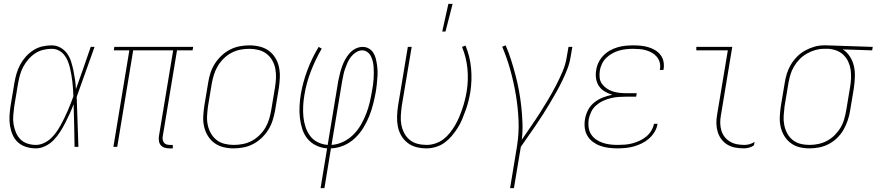

<svg xmlns="http://www.w3.org/2000/svg" viewBox="-20 -764 4561 999"><path d="M167 8Q141 8 116.5 0.5Q92 -7 74 -23Q56 -39 46 -62Q36 -85 32 -110Q28 -135 29.5 -161Q31 -187 35 -213L55 -333Q59 -357 66 -381Q73 -405 85 -427.5Q97 -450 114.5 -469.5Q132 -489 154 -503Q176 -517 200.5 -522.5Q225 -528 249 -528Q274 -528 295 -516Q316 -504 329.5 -485Q343 -466 350 -443.5Q357 -421 362 -397Q367 -373 370.5 -349Q374 -325 375 -300Q395 -355 414 -410Q433 -465 452 -520H472Q448 -455 425.5 -390Q403 -325 379 -260Q382 -195 383.5 -130Q385 -65 388 0H368Q367 -55 366 -110.5Q365 -166 363 -222Q354 -197 343 -173Q332 -149 320 -125.5Q308 -102 293.5 -79Q279 -56 260.5 -36.5Q242 -17 217 -4.5Q192 8 167 8ZM167 -10Q187 -10 207 -19Q227 -28 243 -42.5Q259 -57 271.5 -74.5Q284 -92 294.5 -110.5Q305 -129 314 -148Q323 -167 331.5 -186Q340 -205 347.5 -224.5Q355 -244 362 -263Q361 -282 360 -301Q359 -320 356.5 -339Q354 -358 351 -376.5Q348 -395 343.5 -413Q339 -431 332 -448Q325 -465 313.5 -479Q302 -493 285.5 -501.5Q269 -510 249 -510Q227 -510 204.5 -504.5Q182 -499 162.5 -486Q143 -473 127.5 -455Q112 -437 101 -416.5Q90 -396 84 -374Q78 -352 74 -330L54 -210Q51 -187 49 -163.5Q47 -140 50.5 -118Q54 -96 62.5 -75.5Q71 -55 86 -39.5Q101 -24 122.5 -17Q144 -10 167 -10Z M879 8H861Q848 8 836.5 4.5Q825 1 817 -8Q809 -17 807 -30Q805 -43 807 -56L881 -502H673L590 0H570L653 -502H572L575 -520H985L982 -502H901L827 -56Q825 -47 826.5 -38Q828 -29 833 -22Q838 -15 846.5 -12.5Q855 -10 864 -10H879Z M1195 8Q1168 8 1142 1.5Q1116 -5 1095.5 -20Q1075 -35 1061.5 -57Q1048 -79 1042 -105Q1036 -131 1037.5 -158.5Q1039 -186 1043 -213L1063 -333Q1067 -359 1075 -384Q1083 -409 1097.5 -432Q1112 -455 1132 -474Q1152 -493 1176 -505.5Q1200 -518 1226 -523Q1252 -528 1278 -528Q1305 -528 1331.5 -521.5Q1358 -515 1378.5 -500Q1399 -485 1412.5 -463Q1426 -441 1431.5 -415Q1437 -389 1436 -361.5Q1435 -334 1431 -307L1411 -187Q1406 -161 1398 -136Q1390 -111 1375.5 -88Q1361 -65 1341 -46Q1321 -27 1297 -14.5Q1273 -2 1247 3Q1221 8 1195 8ZM1196 -10Q1219 -10 1243 -14.5Q1267 -19 1289 -30.5Q1311 -42 1329.5 -60Q1348 -78 1360.5 -99Q1373 -120 1380 -143.5Q1387 -167 1391 -190L1411 -310Q1415 -334 1416 -358.5Q1417 -383 1412.5 -406.5Q1408 -430 1396.5 -450Q1385 -470 1367 -484Q1349 -498 1325.5 -504Q1302 -510 1277 -510Q1254 -510 1230.5 -505.5Q1207 -501 1185 -489.5Q1163 -478 1144.5 -460Q1126 -442 1113.5 -421Q1101 -400 1093.5 -376.5Q1086 -353 1082 -330L1062 -210Q1059 -186 1057.5 -161.5Q1056 -137 1061 -113.5Q1066 -90 1077.5 -70Q1089 -50 1106.5 -36Q1124 -22 1147.5 -16Q1171 -10 1196 -10Z M1648 215 1682 8Q1652 6 1625 -7Q1598 -20 1580 -42Q1562 -64 1553 -92Q1544 -120 1540.5 -150Q1537 -180 1538.5 -211Q1540 -242 1545 -273Q1556 -337 1579.5 -399.5Q1603 -462 1638 -520L1654 -511Q1621 -454 1597.5 -393Q1574 -332 1564 -271Q1559 -242 1557.5 -213.5Q1556 -185 1558.5 -157.5Q1561 -130 1569.5 -104Q1578 -78 1593.5 -57Q1609 -36 1633.5 -24Q1658 -12 1685 -10L1740 -343Q1744 -362 1748.5 -380.5Q1753 -399 1759.5 -417.5Q1766 -436 1775.5 -453.5Q1785 -471 1798.5 -486.5Q1812 -502 1830 -511Q1848 -520 1867 -520Q1884 -520 1898.5 -512Q1913 -504 1922 -490Q1931 -476 1935 -460Q1939 -444 1941.5 -427.5Q1944 -411 1944.5 -394Q1945 -377 1943.5 -359.5Q1942 -342 1940.5 -324.5Q1939 -307 1936 -290Q1930 -257 1922 -224.5Q1914 -192 1901.5 -160.5Q1889 -129 1870.5 -99Q1852 -69 1826 -44.5Q1800 -20 1767.5 -6.5Q1735 7 1702 8L1668 215ZM1705 -10Q1736 -12 1765.5 -26Q1795 -40 1818.5 -63.5Q1842 -87 1858 -115Q1874 -143 1885.5 -172.5Q1897 -202 1904 -232.5Q1911 -263 1916 -293Q1919 -308 1921 -323.5Q1923 -339 1924 -354.5Q1925 -370 1925 -385.5Q1925 -401 1924 -415.5Q1923 -430 1919.5 -444.5Q1916 -459 1909.5 -472Q1903 -485 1891 -493.5Q1879 -502 1864 -502Q1848 -502 1832.5 -492Q1817 -482 1806 -468Q1795 -454 1788 -438Q1781 -422 1775.5 -406Q1770 -390 1766.5 -373.5Q1763 -357 1760 -340Z M2199 8Q2172 8 2146.5 1.5Q2121 -5 2101 -20.5Q2081 -36 2068 -58Q2055 -80 2050 -106Q2045 -132 2046 -159Q2047 -186 2051 -213L2102 -520H2122L2070 -210Q2067 -186 2065.5 -161.5Q2064 -137 2068.5 -114Q2073 -91 2083.5 -71Q2094 -51 2111.5 -36.5Q2129 -22 2152 -16Q2175 -10 2200 -10Q2222 -10 2245 -17.5Q2268 -25 2287 -39.5Q2306 -54 2321 -73Q2336 -92 2348 -112.5Q2360 -133 2369 -154.5Q2378 -176 2385.5 -198Q2393 -220 2398.5 -242Q2404 -264 2408 -287Q2418 -348 2412 -407.5Q2406 -467 2384 -520L2402 -527Q2425 -472 2431 -410Q2437 -348 2427 -284Q2423 -260 2417 -236.5Q2411 -213 2402.5 -189.5Q2394 -166 2384.5 -143Q2375 -120 2361 -98Q2347 -76 2330.5 -56.5Q2314 -37 2293.5 -22Q2273 -7 2248 0.5Q2223 8 2199 8ZM2281 -600 2313 -744H2335L2298 -600Z M2634 215 2670 -3Q2681 -71 2678 -138.5Q2675 -206 2664 -271Q2653 -336 2635.5 -399Q2618 -462 2593 -521L2611 -528Q2627 -491 2639.5 -451.5Q2652 -412 2662.5 -372Q2673 -332 2680.5 -291Q2688 -250 2692.5 -208Q2697 -166 2698.5 -123Q2700 -80 2695 -37Q2718 -71 2742 -105.5Q2766 -140 2788 -174.5Q2810 -209 2831.5 -245Q2853 -281 2872 -317.5Q2891 -354 2907 -391.5Q2923 -429 2929 -468L2938 -520H2958L2949 -468Q2944 -436 2932 -405Q2920 -374 2905.5 -344Q2891 -314 2874.5 -284.5Q2858 -255 2840.5 -226Q2823 -197 2805 -168.5Q2787 -140 2767.5 -111.5Q2748 -83 2728.5 -55.5Q2709 -28 2690 0L2654 215Z M3192 8Q3169 8 3146 5Q3123 2 3102.5 -5.5Q3082 -13 3064.5 -26Q3047 -39 3036 -58Q3025 -77 3022.5 -99.5Q3020 -122 3024 -145Q3028 -169 3040 -192Q3052 -215 3073 -231.5Q3094 -248 3117.5 -257Q3141 -266 3166 -271Q3145 -277 3126.5 -288Q3108 -299 3096.5 -316Q3085 -333 3081.5 -355Q3078 -377 3082 -399Q3085 -420 3094.5 -439.5Q3104 -459 3119.5 -475Q3135 -491 3154 -501.5Q3173 -512 3193.5 -518Q3214 -524 3234.5 -526Q3255 -528 3275 -528Q3296 -528 3315.5 -526Q3335 -524 3353.5 -518.5Q3372 -513 3388 -503.5Q3404 -494 3416 -479Q3428 -464 3432 -445Q3436 -426 3433 -406L3432 -400H3413L3414 -405Q3417 -422 3412.5 -439Q3408 -456 3397.5 -468.5Q3387 -481 3373 -489Q3359 -497 3343 -502Q3327 -507 3309 -508.5Q3291 -510 3274 -510Q3256 -510 3237.5 -508Q3219 -506 3201.5 -501Q3184 -496 3166.5 -486.5Q3149 -477 3135 -463.5Q3121 -450 3112.5 -432.5Q3104 -415 3101 -397Q3098 -378 3100 -360Q3102 -342 3112 -328Q3122 -314 3136.5 -304Q3151 -294 3168 -288.5Q3185 -283 3203 -281Q3221 -279 3240 -279H3293L3290 -261H3237Q3217 -261 3197 -259.5Q3177 -258 3157 -253Q3137 -248 3117.5 -239Q3098 -230 3081.5 -215.5Q3065 -201 3056 -182Q3047 -163 3043 -143Q3040 -122 3042.5 -102Q3045 -82 3055 -66Q3065 -50 3080.5 -39Q3096 -28 3114.5 -21.5Q3133 -15 3153 -12.5Q3173 -10 3193 -10Q3212 -10 3231.5 -11.5Q3251 -13 3270 -18Q3289 -23 3307.5 -31.5Q3326 -40 3342 -53Q3358 -66 3368.5 -83.5Q3379 -101 3383 -120H3402L3401 -119Q3398 -98 3386 -78Q3374 -58 3357 -43Q3340 -28 3319.5 -18Q3299 -8 3277.5 -2Q3256 4 3234.5 6Q3213 8 3192 8Z M3851 8Q3828 8 3806 4Q3784 0 3765.5 -11Q3747 -22 3734 -39Q3721 -56 3714.5 -77Q3708 -98 3707.5 -120.5Q3707 -143 3711 -166L3767 -502H3603V-520H3790L3731 -164Q3727 -143 3727.5 -123Q3728 -103 3733.5 -84.5Q3739 -66 3751 -51Q3763 -36 3779.5 -26.5Q3796 -17 3815 -13.5Q3834 -10 3854 -10Q3867 -10 3881 -14Q3895 -18 3906 -26L3903 -8Q3892 0 3878 4Q3864 8 3851 8Z M4192 8Q4164 8 4138.5 1.5Q4113 -5 4093 -20.5Q4073 -36 4060 -58Q4047 -80 4041.5 -105.5Q4036 -131 4037.5 -158.5Q4039 -186 4043 -213L4063 -333Q4067 -358 4074.5 -382Q4082 -406 4095.5 -428.5Q4109 -451 4128 -470Q4147 -489 4170 -501.5Q4193 -514 4217.5 -521Q4242 -528 4266 -528H4281L4521 -520L4518 -502L4365 -507Q4387 -493 4402 -470Q4417 -447 4423 -420Q4429 -393 4428 -364.5Q4427 -336 4423 -307L4403 -187Q4399 -162 4390.5 -137Q4382 -112 4369 -89Q4356 -66 4336 -46.5Q4316 -27 4292 -14.5Q4268 -2 4242.5 3Q4217 8 4192 8ZM4192 -10Q4215 -10 4238.5 -15Q4262 -20 4283.5 -31.5Q4305 -43 4323 -61Q4341 -79 4353.5 -100Q4366 -121 4372.5 -144Q4379 -167 4383 -190L4403 -310Q4407 -333 4408 -356Q4409 -379 4406 -400.5Q4403 -422 4394 -442Q4385 -462 4370 -477Q4355 -492 4335 -500Q4315 -508 4292 -510H4266Q4244 -510 4221.5 -503.5Q4199 -497 4178 -485Q4157 -473 4140 -455.5Q4123 -438 4111 -417.5Q4099 -397 4092.5 -375Q4086 -353 4082 -330L4062 -210Q4059 -186 4057.5 -161.5Q4056 -137 4060.5 -114Q4065 -91 4075.5 -71Q4086 -51 4103.5 -36.5Q4121 -22 4144 -16Q4167 -10 4192 -10Z"/></svg>

Font: Iosevka Term Curly Th Obl
Style: Regular
Weight: 100
Italic angle: -9°
Designer: Belleve Invis
Foundry: Belleve Invis
Version: Version 32.3.0